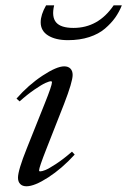

<svg xmlns="http://www.w3.org/2000/svg" viewBox="-20 -666 463 698"><path d="M227.1 -520Q182.1 -520 155 -536.9Q127.9 -553.7 127.9 -585Q127.9 -612.3 147.5 -646.5H176.8Q167 -604.5 184.1 -584.5Q201.2 -564.5 247.1 -564.5Q337.4 -564.5 393.1 -646.5H422.9Q413.1 -622.1 398.7 -601.8Q384.3 -581.5 361.6 -562Q338.9 -542.5 304.4 -531.2Q270 -520 227.1 -520ZM76.2 11.2Q61.5 11.2 53.5 2.9Q45.4 -5.4 45.4 -20Q45.4 -46.9 77.6 -127L142.6 -289.6Q168.9 -355 168.9 -366.7Q168.9 -370.6 165 -370.6Q159.2 -370.6 145.5 -364.5Q131.8 -358.4 105.7 -340.6Q79.6 -322.8 51.3 -297.4L40 -307.6Q83 -356.9 134.5 -390.9Q186 -424.8 213.4 -424.8Q228 -424.8 236.1 -416.5Q244.1 -408.2 244.1 -393.6Q244.1 -368.7 212.9 -288.1L148.4 -124Q122.1 -57.1 122.1 -46.9Q122.1 -43 126 -43Q132.8 -43 145 -47.9Q157.2 -52.7 183.8 -70.1Q210.4 -87.4 241.7 -114.7L251.5 -104Q205.1 -53.2 155.3 -21Q105.5 11.2 76.2 11.2Z"/></svg>

Font: Elstob 18pt
Style: Italic
Weight: 400
Italic angle: -20°
Designer: Peter S. Baker
Version: Version 1.015